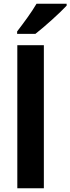

<svg xmlns="http://www.w3.org/2000/svg" viewBox="-20 -1000 374 1020"><path d="M334 -970V-980H174C148 -935 104 -876 71 -833V-820H168C217 -858 300 -933 334 -970ZM213 0V-760H72V0Z"/></svg>

Font: Noto Sans Telugu SemiCondensed
Style: Bold
Weight: 700
Width: 4
Designer: Jelle Bosma - Monotype Design Team
Foundry: Monotype Imaging Inc.
Version: Version 2.005